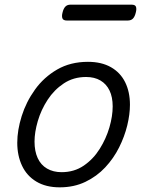

<svg xmlns="http://www.w3.org/2000/svg" viewBox="-20 -784 629 823"><path d="M236 19Q177 19 136 -5.5Q95 -30 74.5 -73.5Q54 -117 54 -172Q54 -226 73 -286.5Q92 -347 130 -400Q168 -453 225 -486Q282 -519 357 -519Q415 -519 455.5 -496Q496 -473 516.5 -431.5Q537 -390 537 -335Q537 -294 525.5 -246.5Q514 -199 490.5 -152Q467 -105 431 -66.5Q395 -28 346 -4.5Q297 19 236 19ZM244 -46Q298 -46 339 -74Q380 -102 407.5 -146Q435 -190 449 -238Q463 -286 463 -328Q463 -368 449.5 -396Q436 -424 410.5 -439Q385 -454 349 -454Q295 -454 253.5 -426.5Q212 -399 184 -356Q156 -313 142 -265Q128 -217 128 -177Q128 -136 141.5 -106.5Q155 -77 181.5 -61.5Q208 -46 244 -46ZM267 -696Q251 -696 247.5 -705.5Q244 -715 248 -730Q252 -747 260 -755.5Q268 -764 282 -764H544Q560 -764 563 -754.5Q566 -745 562 -730Q558 -713 550 -704.5Q542 -696 527 -696Z"/></svg>

Font: Playwrite RO Light
Style: Regular
Weight: 300
Version: Version 1.002